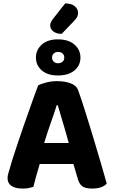

<svg xmlns="http://www.w3.org/2000/svg" viewBox="-20 -1087 660 1117"><path d="M407 -133H211Q200 -97 190.5 -62Q181 -27 174 0Q161 4 147 7Q133 10 113 10Q69 10 46.5 -5.5Q24 -21 24 -50Q24 -64 28 -77Q32 -90 37 -107Q44 -134 57 -174Q70 -214 85.5 -260.5Q101 -307 118 -356Q135 -405 151 -449.5Q167 -494 180 -531Q193 -568 202 -590Q217 -599 248.5 -607Q280 -615 311 -615Q356 -615 390.5 -602.5Q425 -590 435 -561Q454 -508 476 -438Q498 -368 520.5 -294Q543 -220 564 -148Q585 -76 601 -19Q590 -6 568.5 2Q547 10 517 10Q474 10 456.5 -5Q439 -20 431 -52ZM310 -475Q296 -430 275.5 -372.5Q255 -315 237 -255H380Q363 -318 345.5 -375.5Q328 -433 316 -475ZM359 -1067Q397 -1067 415.5 -1050.5Q434 -1034 434 -1013Q434 -996 426 -984Q418 -972 401 -955L339 -890Q308 -890 290 -904.5Q272 -919 272 -938Q272 -947 275.5 -956Q279 -965 289 -978ZM189 -752Q189 -797 223 -827.5Q257 -858 316 -858Q379 -858 413.5 -827.5Q448 -797 448 -752Q448 -707 413.5 -677.5Q379 -648 316 -648Q257 -648 223 -677.5Q189 -707 189 -752ZM283 -752Q283 -737 293 -728Q303 -719 317 -719Q334 -719 344 -728Q354 -737 354 -752Q354 -767 344 -776Q334 -785 317 -785Q303 -785 293 -776Q283 -767 283 -752Z"/></svg>

Font: Baloo Thambi 2
Style: Bold
Weight: 700
Designer: Aadarsh Rajan and Ek Type
Foundry: Ek Type
Version: Version 1.640;hotconv 1.0.111;makeotfexe 2.5.65597; ttfautoh